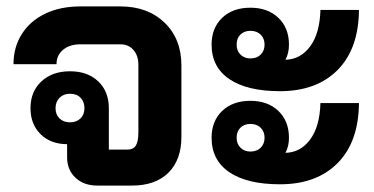

<svg xmlns="http://www.w3.org/2000/svg" viewBox="-20 -578 1164 598"><path d="M545 -374V-152Q545 -80 504.5 -40Q464 0 391 0H283Q241 0 215 -24.5Q189 -49 189 -88V-129Q138 -129 106.5 -160Q75 -191 75 -241Q75 -293 109 -324.5Q143 -356 198 -356Q253 -356 286 -324.5Q319 -293 319 -241V-112H376Q395 -112 403 -124.5Q411 -137 411 -166V-376Q411 -405 395.5 -422.5Q380 -440 355 -440H230Q197 -440 176.5 -423Q156 -406 156 -378H22Q22 -431 48 -472Q74 -513 121 -535.5Q168 -558 230 -558H355Q440 -558 492.5 -507.5Q545 -457 545 -374ZM198 -197Q218 -197 230.5 -209Q243 -221 243 -241Q243 -261 231 -273.5Q219 -286 198 -286Q178 -286 165.5 -273.5Q153 -261 153 -241Q153 -221 165.5 -209Q178 -197 198 -197Z M639 -439Q639 -491 672 -522.5Q705 -554 760 -554Q814 -554 847 -522.5Q880 -491 880 -439Q880 -412 869 -392Q916 -393 946 -433.5Q976 -474 978 -547H1098Q1097 -426 1031.5 -360Q966 -294 852 -294Q750 -294 694.5 -331.5Q639 -369 639 -439ZM717 -439Q717 -420 729 -408Q741 -396 760 -396Q780 -396 792 -408Q804 -420 804 -439Q804 -458 792 -470Q780 -482 760 -482Q741 -482 729 -470.5Q717 -459 717 -439ZM978 -257H1098Q1097 -136 1031.5 -70Q966 -4 852 -4Q750 -4 694.5 -41.5Q639 -79 639 -149Q639 -201 672 -232.5Q705 -264 760 -264Q814 -264 847 -232.5Q880 -201 880 -149Q880 -122 869 -102Q916 -103 946 -143.5Q976 -184 978 -257ZM804 -149Q804 -168 792 -180Q780 -192 760 -192Q741 -192 729 -180.5Q717 -169 717 -149Q717 -130 729 -118Q741 -106 760 -106Q780 -106 792 -118Q804 -130 804 -149Z"/></svg>

Font: Stavian Bold
Style: Bold
Weight: 700
Version: Version 1.000; ttfautohint (v1.6)